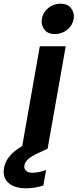

<svg xmlns="http://www.w3.org/2000/svg" viewBox="-48 -804 419 1037"><path d="M249 -620Q212 -620 194.5 -641Q177 -662 177 -686Q177 -694 178 -702Q184 -737 212.5 -760.5Q241 -784 278 -784Q315 -784 333 -763Q351 -742 351 -717Q351 -710 350 -702Q344 -667 315 -643.5Q286 -620 249 -620ZM84 89Q83 93 83 96Q83 109 93.5 119Q104 129 127 129Q159 129 201 114L186 198Q140 213 94 213Q35 213 3.5 188.5Q-28 164 -28 125Q-28 114 -26 102Q-20 69 3 40.5Q26 12 72 -15L167 -554H307L209 0H207L158 23Q121 40 104 55.5Q87 71 84 89Z"/></svg>

Font: Fz Poppins SemBd
Style: Italic
Weight: 600
Italic angle: -10°
Designer: Ninad Kale (Devanagari), Jonny Pinhorn (Latin)
Foundry: Indian Type Foundry
Version: Vit hóa bi Vntype.Com & FontZin.Com